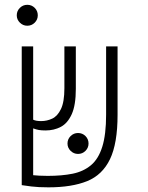

<svg xmlns="http://www.w3.org/2000/svg" viewBox="-20 -782 626 811"><path d="M184.6 9.3Q141.6 9.3 112.3 5.6Q83 2 71.8 0V-585.9H120.1V-276.4Q131.8 -270.5 153.8 -270.5Q178.2 -270.5 200.7 -281Q223.1 -291.5 237.5 -321.5Q252 -351.6 252 -409.2V-585.9H300.3V-406.7Q300.3 -337.9 283 -299.6Q265.6 -261.2 236.8 -246.1Q208 -231 172.9 -231Q155.3 -231 144.3 -232.9Q133.3 -234.9 120.1 -239.7V-42Q130.9 -41 146 -40Q161.1 -39.1 181.6 -39.1Q241.2 -39.1 286.9 -48.3Q332.5 -57.6 364.3 -84.2Q396 -110.8 412.1 -162.4Q428.2 -213.9 428.2 -297.9V-585.9H476.6V-296.9Q476.6 -176.3 444.6 -109.6Q412.6 -43 347.9 -16.8Q283.2 9.3 184.6 9.3ZM309.6 -131.8Q291.5 -131.8 278.3 -144.8Q265.1 -157.7 265.1 -175.8Q265.1 -194.3 278.3 -207.3Q291.5 -220.2 309.6 -220.2Q328.1 -220.2 341.1 -207.3Q354 -194.3 354 -175.8Q354 -157.7 341.1 -144.8Q328.1 -131.8 309.6 -131.8ZM95.2 -673.3Q77.1 -673.3 64 -686.3Q50.8 -699.2 50.8 -717.3Q50.8 -735.8 64 -748.8Q77.1 -761.7 95.2 -761.7Q113.8 -761.7 126.7 -748.8Q139.6 -735.8 139.6 -717.3Q139.6 -699.2 126.7 -686.3Q113.8 -673.3 95.2 -673.3Z"/></svg>

Font: Cascadia Code ExtraLight
Style: Regular
Weight: 200
Monospace: yes
Designer: Aaron Bell
Foundry: Saja Typeworks
Version: Version 2407.024; ttfautohint (v1.8.4)